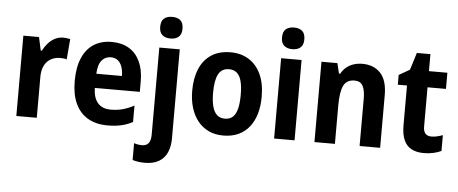

<svg xmlns="http://www.w3.org/2000/svg" viewBox="-60 -911 3102 1301"><g transform="rotate(5 1491.5 -260.5)"><path d="M338.4 -556.6Q349.6 -556.6 362.1 -555.2Q374.5 -553.7 386.2 -550.8L374.5 -411.6Q366.2 -415 353.8 -416.3Q341.3 -417.5 329.6 -417.5Q303.7 -417.5 281.5 -408.9Q259.3 -400.4 242.4 -383.1Q225.6 -365.7 216.3 -339.6Q207 -313.5 207 -278.3V0H67.9V-546.4H174.3L194.3 -455.6H201.2Q214.8 -482.4 234.9 -505.6Q254.9 -528.8 281.2 -542.7Q307.6 -556.6 338.4 -556.6Z M669.4 -556.2Q738.3 -556.2 786.9 -526.6Q835.4 -497.1 861.3 -441.7Q887.2 -386.2 887.2 -308.6V-235.8H581.1Q582.5 -168.5 613 -133.5Q643.6 -98.6 701.2 -98.6Q744.6 -98.6 781.7 -108.6Q818.8 -118.7 859.4 -140.1V-28.3Q822.8 -8.8 782.2 0.5Q741.7 9.8 688.5 9.8Q609.9 9.8 554.7 -22.5Q499.5 -54.7 470.5 -116.9Q441.4 -179.2 441.4 -269.5Q441.4 -363.8 468.8 -427.5Q496.1 -491.2 547.1 -523.7Q598.1 -556.2 669.4 -556.2ZM671.4 -452.1Q633.8 -452.1 609.9 -423.8Q585.9 -395.5 583 -332.5H757.3Q756.8 -368.7 747.3 -395.5Q737.8 -422.4 718.8 -437.3Q699.7 -452.1 671.4 -452.1Z M962.9 240.2Q941.4 240.2 918.9 237.1Q896.5 233.9 878.9 228.5V113.8Q893.1 118.7 906.2 120.8Q919.4 123 934.6 123Q960.9 123 976.8 105.5Q992.7 87.9 992.7 44.4V-546.4H1131.8V59.1Q1131.8 114.7 1113.8 155.3Q1095.7 195.8 1058.3 217.8Q1021 239.7 962.9 240.2ZM986.3 -687Q986.3 -727.1 1006.8 -744.1Q1027.3 -761.2 1062.5 -761.2Q1097.2 -761.2 1117.7 -743.9Q1138.2 -726.6 1138.2 -687Q1138.2 -648.4 1117.4 -631.1Q1096.7 -613.8 1062.5 -613.8Q1028.3 -613.8 1007.3 -631.1Q986.3 -648.4 986.3 -687Z M1712.9 -274.4Q1712.9 -211.9 1698 -159.9Q1683.1 -107.9 1653.3 -69.8Q1623.5 -31.7 1579.1 -11Q1534.7 9.8 1475.6 9.8Q1419.9 9.8 1376.5 -10.7Q1333 -31.2 1302.5 -69.1Q1272 -106.9 1256.1 -159.2Q1240.2 -211.4 1240.2 -274.4Q1240.2 -361.3 1267.3 -424.6Q1294.4 -487.8 1347.2 -522.2Q1399.9 -556.6 1478 -556.6Q1547.9 -556.6 1600.8 -523.9Q1653.8 -491.2 1683.3 -428.5Q1712.9 -365.7 1712.9 -274.4ZM1382.3 -273.4Q1382.3 -218.3 1392.1 -180.7Q1401.9 -143.1 1422.9 -124Q1443.8 -105 1477.1 -105Q1510.3 -105 1530.8 -124Q1551.3 -143.1 1560.8 -180.9Q1570.3 -218.8 1570.3 -274.4Q1570.3 -330.6 1560.8 -367.4Q1551.3 -404.3 1530.5 -422.9Q1509.8 -441.4 1476.6 -441.4Q1426.8 -441.4 1404.5 -399.9Q1382.3 -358.4 1382.3 -273.4Z M1960.4 -546.4V0H1821.3V-546.4ZM1891.1 -761.2Q1925.8 -761.2 1946.3 -743.9Q1966.8 -726.6 1966.8 -687Q1966.8 -648.4 1946 -631.1Q1925.3 -613.8 1891.1 -613.8Q1856.9 -613.8 1835.9 -631.1Q1814.9 -648.4 1814.9 -687Q1814.9 -727.1 1835.4 -744.1Q1856 -761.2 1891.1 -761.2Z M2373.5 -556.6Q2451.7 -556.6 2497.1 -507.8Q2542.5 -459 2542.5 -358.9V0H2402.8V-321.8Q2402.8 -379.9 2386.5 -409.4Q2370.1 -439 2331.1 -439Q2276.4 -439 2255.6 -395.8Q2234.9 -352.5 2234.9 -260.3V0H2095.7V-546.4H2204.1L2220.7 -476.6H2229Q2244.1 -503.9 2265.9 -521.5Q2287.6 -539.1 2315.2 -547.9Q2342.8 -556.6 2373.5 -556.6Z M2880.9 -106.4Q2899.9 -106.4 2919.2 -110.8Q2938.5 -115.2 2958.5 -122.6V-15.1Q2935.5 -3.9 2905 2.9Q2874.5 9.8 2839.4 9.8Q2791.5 9.8 2757.3 -7.6Q2723.1 -24.9 2705.1 -63.7Q2687 -102.5 2687 -167V-436.5H2624.5V-502.9L2697.8 -544.9L2734.4 -662.1H2826.7V-546.4H2952.1V-436.5H2826.7V-169.4Q2826.7 -137.7 2840.6 -122.1Q2854.5 -106.4 2880.9 -106.4Z"/></g></svg>

Font: Open Sans SemiCondensed
Style: Bold
Weight: 700
Width: 4
Designer: Monotype Design Team
Foundry: Monotype Imaging Inc.
Version: Version 3.003